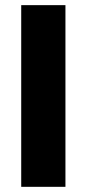

<svg xmlns="http://www.w3.org/2000/svg" viewBox="-20 -722 335 742"><path d="M62 0V-702.1H232.9V0Z"/></svg>

Font: PoppinsZ
Style: Bold
Weight: 700
Designer: Ninad Kale (Devanagari), Jonny Pinhorn (Latin)
Foundry: Indian Type Foundry
Version: Version 3.002;FEAKit 1.0